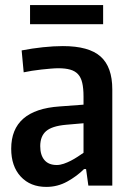

<svg xmlns="http://www.w3.org/2000/svg" viewBox="-20 -729 514 754"><path d="M162 5Q99 5 61.5 -35.5Q24 -76 24 -145Q24 -298 214 -311L308 -318V-350Q308 -382 303 -403.5Q298 -425 286.5 -437.5Q275 -450 256 -455.5Q237 -461 209 -461Q197 -461 179.5 -459.5Q162 -458 143 -456Q124 -454 105.5 -451Q87 -448 73 -445L65 -531Q106 -539 148.5 -543.5Q191 -548 227 -548Q329 -548 375 -507Q421 -466 421 -378V0H327L318 -65H310Q282 -37 244 -16Q206 5 162 5ZM203 -81Q216 -81 230.5 -86Q245 -91 258.5 -98Q272 -105 285 -113.5Q298 -122 308 -129V-245L239 -239Q184 -234 161 -214Q138 -194 138 -155Q138 -120 154.5 -100.5Q171 -81 203 -81ZM98 -709H385V-634H98Z"/></svg>

Font: Encode Sans Compressed
Style: SemiBold
Weight: 600
Designer: Pablo Impallari, Andres Torresi
Foundry: Pablo Impallari, Andres Torresi
Version: Version 1.000; ttfautohint (v1.00) -l 8 -r 50 -G 200 -x 14 -